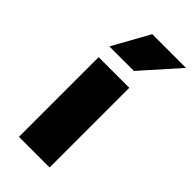

<svg xmlns="http://www.w3.org/2000/svg" viewBox="-242 -828 886 886"><g transform="rotate(45 201.5 -385.0)"><path d="M243 -590H83L183 -770H403ZM83 0V-520H283V0Z"/></g></svg>

Font: M PLUS 1p Black
Style: Regular
Weight: 900
Version: Version 1.061